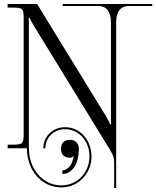

<svg xmlns="http://www.w3.org/2000/svg" viewBox="-20 -739 779 957"><path d="M114 0C114 106 184 195 286 195H288C373 194 436 124 436 41C436 -39 381 -105 304 -105C242 -105 196 -58 196 0H206C206 -52 247 -95 304 -95C375 -95 426 -34 426 41C426 119 367 184 288 185H286C191 185 124 101 124 0V-606C124 -623 124 -638 123 -649H129C129 -645 138 -629 149 -610L529 9C542.5 33 549 44 549 72V198H559V-626C559 -674 575 -709 623 -709H739V-719H293V-709H469C517 -709 533 -674 533 -626V-162C533 -145 533 -131 534 -120H528C528 -124 521 -138 510 -157L165 -719H18V-701H44C92 -701 98 -696 98 -648V-71C98 -23 92 -18 44 -18H18V0ZM373 3C373 -24 356 -42 329 -42C300 -42 284 -26 284 3C284 32 300 47 329 47C336 47 342 44 345 40L348 42C346 46 343 52 342 60C338 81 318 110 291 110V128C340 128 373 78 373 3Z"/></svg>

Font: FoglihtenNo04
Style: Regular
Weight: 500
Designer: gluk (gluksza@wp.pl)
Foundry: gluk (gluksza@wp.pl)
Version: Version 0.70